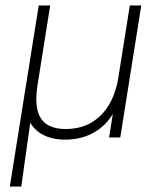

<svg xmlns="http://www.w3.org/2000/svg" viewBox="-20 -504 585 704"><path d="M16 180 122 -484H164L117 -188Q109 -135 117.5 -100Q126 -65 152 -48Q178 -31 220 -31Q275 -31 315 -54.5Q355 -78 380 -120.5Q405 -163 414 -220L456 -484H498L421 0H380L399 -120H410Q387 -60 337 -26Q287 8 219 8Q170 8 135.5 -11Q101 -30 84 -67L93 -69L58 180Z"/></svg>

Font: Nunito Sans 12pt ExtraLight
Style: Italic
Weight: 200
Italic angle: -9°
Designer: Vernon Adams
Foundry: Vernon Adams
Version: Version 3.101;gftools[0.9.27]